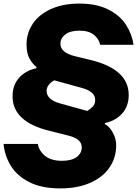

<svg xmlns="http://www.w3.org/2000/svg" viewBox="-28 -827 775 1071"><path d="M-8 -24H183Q190 15 223.5 42.5Q257 70 318 70Q371 70 399.5 49Q428 28 428 -5Q428 -52 356 -70L249 -97Q42 -147 42 -290Q42 -352 78.5 -393Q115 -434 174 -446L176 -453Q156 -467 138 -497.5Q120 -528 120 -579Q120 -642 154.5 -694Q189 -746 256 -776.5Q323 -807 415 -807Q510 -807 575 -774.5Q640 -742 674 -690Q708 -638 717 -577H531Q524 -610 495.5 -633Q467 -656 415 -656Q364 -656 336.5 -635Q309 -614 309 -583Q309 -534 388 -514L483 -491Q690 -439 690 -297Q690 -235 653.5 -194Q617 -153 558 -141L556 -134Q566 -132 581 -116Q596 -100 608 -73.5Q620 -47 620 -14Q620 51 584 105.5Q548 160 477 192Q406 224 308 224Q204 224 135.5 189Q67 154 32.5 98Q-2 42 -8 -24ZM459 -208Q478 -220 490.5 -233.5Q503 -247 503 -269Q503 -317 427 -337L274 -379Q232 -354 232 -320Q232 -270 311 -249Z"/></svg>

Font: Be Vietnam Black
Style: Italic
Weight: 900
Italic angle: -9°
Designer: Lam Bao; Tony Le; Vietanh Nguyen
Foundry: Yellow Type Foundry
Version: Version 5.000